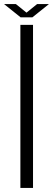

<svg xmlns="http://www.w3.org/2000/svg" viewBox="-36 -922 260 942"><path d="M64 0V-800H126V0ZM-16 -902H42L94 -860L146 -902H204L123 -837H65Z"/></svg>

Font: Big Shoulders Text Light
Style: Regular
Weight: 300
Designer: Patric King
Foundry: XO Type Co
Version: Version 1.000; ttfautohint (v1.8.2)